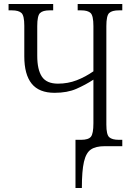

<svg xmlns="http://www.w3.org/2000/svg" viewBox="-20 -734 670 964"><path d="M359 210V-32H387Q424 -32 436.5 -47.5Q449 -63 449 -115V-334Q409 -308 363.5 -288Q318 -268 254 -268Q176 -268 139 -314Q102 -360 102 -451V-605Q102 -655 88 -668.5Q74 -682 40 -682H23V-714H247V-682H229Q195 -682 181 -668.5Q167 -655 167 -603V-454Q167 -384 190.5 -349Q214 -314 271 -314Q321 -314 365 -331Q409 -348 449 -376V-603Q449 -655 435 -668.5Q421 -682 388 -682H370V-714H594V-682H577Q542 -682 528 -668.5Q514 -655 514 -603V-108Q514 -58 528.5 -45Q543 -32 577 -32H594V0H505Q461 0 436.5 16.5Q412 33 401.5 78.5Q391 124 391 210Z"/></svg>

Font: Noto Serif Condensed Light
Style: Regular
Weight: 300
Width: 3
Designer: Monotype Design Team
Foundry: Monotype Imaging Inc.
Version: Version 2.013